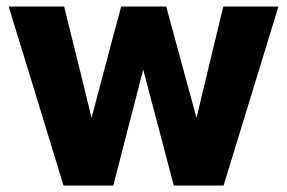

<svg xmlns="http://www.w3.org/2000/svg" viewBox="-20 -575 890 595"><path d="M176.8 0Q215.8 0 331.1 0Q354.5 -89.8 423.8 -359.4Q447.3 -269.5 518.6 0Q557.6 0 672.9 0Q715.8 -138.7 842.8 -554.7Q799.8 -554.7 671.9 -554.7Q651.4 -468.8 588.9 -210Q565.4 -295.9 495.1 -554.7Q460 -554.7 355.5 -554.7Q332 -468.8 263.7 -210Q243.2 -295.9 178.7 -554.7Q135.7 -554.7 6.8 -554.7Q49.8 -416 176.8 0Z"/></svg>

Font: Avakin
Style: Bold
Weight: 700
Designer: Herb Lubalin, Tom Carnase, Ed Benguiat, Adobe Type Staff
Version: Version 1.0